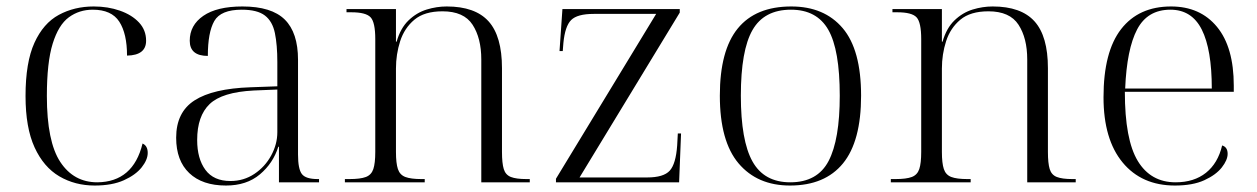

<svg xmlns="http://www.w3.org/2000/svg" viewBox="-20 -564 3889 594"><path d="M273 10Q212 10 163.5 -18.5Q115 -47 87 -108Q59 -169 59 -267Q59 -371 86.5 -431.5Q114 -492 162 -518Q210 -544 270 -544Q314 -544 351 -531Q388 -518 410 -494.5Q432 -471 432 -438Q432 -393 373 -392Q373 -460 349 -497Q325 -534 267 -534Q225 -534 193 -510.5Q161 -487 143 -429Q125 -371 125 -267Q125 -126 166.5 -63Q208 0 281 0Q392 -1 421 -120Q437 -113 437 -91Q437 -70 418.5 -46.5Q400 -23 363.5 -6.5Q327 10 273 10Z M679 10Q606 10 565.5 -28.5Q525 -67 525 -138Q525 -217 582 -253.5Q639 -290 755 -294L838 -297V-372Q838 -425 830.5 -461.5Q823 -498 799.5 -516Q776 -534 728 -534Q663 -534 643 -499Q623 -464 623 -391Q567 -391 567 -438Q567 -486 609 -515Q651 -544 730 -544Q820 -544 861 -503.5Q902 -463 902 -379V-86Q902 -41 914 -25.5Q926 -10 963 -10H967V0H843V-110H841Q825 -59 784 -24.5Q743 10 679 10ZM693 -4Q734 -4 767 -26Q800 -48 819 -83Q838 -118 838 -155V-287L765 -284Q667 -279 628.5 -242Q590 -205 590 -131Q590 -73 615.5 -38.5Q641 -4 693 -4Z M1047 0V-10H1061Q1095 -10 1112 -16.5Q1129 -23 1135 -41Q1141 -59 1141 -94V-443Q1141 -495 1126.5 -510.5Q1112 -526 1067 -526H1052V-536H1205V-435H1207Q1219 -477 1244 -501Q1269 -525 1300 -534.5Q1331 -544 1362 -544Q1450 -544 1491.5 -498Q1533 -452 1533 -353V-94Q1533 -59 1538.5 -41Q1544 -23 1560.5 -16.5Q1577 -10 1609 -10H1619V0H1469V-380Q1469 -446 1442 -487.5Q1415 -529 1349 -529Q1293 -529 1262 -503Q1231 -477 1218 -436.5Q1205 -396 1205 -352V-94Q1205 -59 1211 -41Q1217 -23 1234 -16.5Q1251 -10 1284 -10H1294V0Z M1700 0V-11L2010 -521H1817Q1766 -521 1747 -502Q1728 -483 1723 -431L1721 -406H1711L1720 -536H2083V-525L1773 -15H1982Q2033 -15 2052 -36Q2071 -57 2075 -114L2077 -151H2087L2081 0Z M2424 10Q2323 10 2265 -58.5Q2207 -127 2207 -268Q2207 -408 2262.5 -476Q2318 -544 2428 -544Q2530 -544 2587 -477Q2644 -410 2644 -268Q2644 -127 2588 -58.5Q2532 10 2424 10ZM2425 0Q2509 0 2543.5 -66Q2578 -132 2578 -268Q2578 -410 2542.5 -472Q2507 -534 2427 -534Q2344 -534 2308 -471Q2272 -408 2272 -268Q2272 -129 2308 -64.5Q2344 0 2425 0Z M2736 0V-10H2750Q2784 -10 2801 -16.5Q2818 -23 2824 -41Q2830 -59 2830 -94V-443Q2830 -495 2815.5 -510.5Q2801 -526 2756 -526H2741V-536H2894V-435H2896Q2908 -477 2933 -501Q2958 -525 2989 -534.5Q3020 -544 3051 -544Q3139 -544 3180.5 -498Q3222 -452 3222 -353V-94Q3222 -59 3227.5 -41Q3233 -23 3249.5 -16.5Q3266 -10 3298 -10H3308V0H3158V-380Q3158 -446 3131 -487.5Q3104 -529 3038 -529Q2982 -529 2951 -503Q2920 -477 2907 -436.5Q2894 -396 2894 -352V-94Q2894 -59 2900 -41Q2906 -23 2923 -16.5Q2940 -10 2973 -10H2983V0Z M3615 10Q3512 10 3453 -61.5Q3394 -133 3394 -263Q3394 -404 3448.5 -474Q3503 -544 3603 -544Q3693 -544 3745 -481Q3797 -418 3797 -299V-280H3460Q3460 -132 3500 -66Q3540 0 3617 0Q3674 0 3711 -29.5Q3748 -59 3761 -114Q3778 -109 3778 -88Q3778 -69 3760 -46Q3742 -23 3706 -6.5Q3670 10 3615 10ZM3729 -290Q3729 -411 3698 -472.5Q3667 -534 3601 -534Q3530 -534 3498 -473Q3466 -412 3461 -290Z"/></svg>

Font: Noto Serif Display Light
Style: Regular
Weight: 300
Designer: Monotype Design Team
Foundry: Monotype Imaging Inc.
Version: Version 2.009